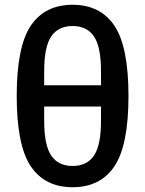

<svg xmlns="http://www.w3.org/2000/svg" viewBox="-20 -772 608 804"><path d="M109 -664.5Q168 -752 284 -752Q400 -752 459 -664.5Q518 -577 518 -370Q518 -163 459 -75.5Q400 12 284 12Q168 12 109 -75.5Q50 -163 50 -370Q50 -577 109 -664.5ZM403 -267V-326H165V-267Q165 -164 194.5 -120.5Q224 -77 284 -77Q344 -77 373.5 -120.5Q403 -164 403 -267ZM165 -473V-415H403V-473Q403 -576 373.5 -619.5Q344 -663 284 -663Q224 -663 194.5 -619.5Q165 -576 165 -473Z"/></svg>

Font: IBM Plex Sans Medm
Style: Regular
Weight: 500
Designer: Mike Abbink, Paul van der Laan, Pieter van Rosmalen
Foundry: Bold Monday
Version: Version 3.005